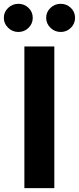

<svg xmlns="http://www.w3.org/2000/svg" viewBox="-62 -966 406 986"><path d="M217 -727.3V0H63.2V-727.3ZM32.3 -801.8Q1.8 -801.8 -20.2 -823.3Q-42.3 -844.8 -42.3 -874.3Q-42.3 -904.5 -20.2 -925.4Q1.8 -946.4 32.3 -946.4Q63.2 -946.4 84.7 -925.4Q106.2 -904.5 106.2 -874.3Q106.2 -844.8 84.7 -823.3Q63.2 -801.8 32.3 -801.8ZM249.6 -801.8Q219.1 -801.8 197.1 -823.3Q175.1 -844.8 175.1 -874.3Q175.1 -904.5 197.1 -925.4Q219.1 -946.4 249.6 -946.4Q280.5 -946.4 302 -925.4Q323.5 -904.5 323.5 -874.3Q323.5 -844.8 302 -823.3Q280.5 -801.8 249.6 -801.8Z"/></svg>

Font: InterMG
Style: Bold
Weight: 700
Designer: Rasmus Andersson
Foundry: rsms
Version: Version 3.019;December 26, 2023;FontCreator 15.0.0.2955 64-b